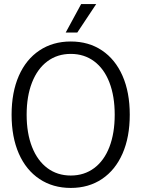

<svg xmlns="http://www.w3.org/2000/svg" viewBox="-20 -914 695 944"><path d="M37 -350Q37 -460 72.5 -541Q108 -622 174 -666Q240 -710 328 -710Q416 -710 481.5 -666Q547 -622 582.5 -541Q618 -460 618 -350Q618 -240 582.5 -159Q547 -78 481.5 -34Q416 10 328 10Q240 10 174 -34Q108 -78 72.5 -159Q37 -240 37 -350ZM544 -350Q544 -441 518 -508.5Q492 -576 443 -612.5Q394 -649 328 -649Q262 -649 213 -612.5Q164 -576 137.5 -508.5Q111 -441 111 -350Q111 -259 137.5 -191.5Q164 -124 213 -87.5Q262 -51 328 -51Q394 -51 443 -87.5Q492 -124 518 -191.5Q544 -259 544 -350ZM379 -894H453L360 -754H303Z"/></svg>

Font: Sarabun Light
Style: Regular
Weight: 300
Designer: Suppakit Chalermlarp | Katatrad Co.,Ltd.
Foundry: Cadson Demak Co.,Ltd.
Version: Version 1.000; ttfautohint (v1.6)